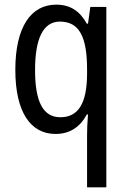

<svg xmlns="http://www.w3.org/2000/svg" viewBox="-20 -567 548 827"><path d="M355 16V240H438V-537H369L359 -465H354C324 -519 283 -547 222 -547C114 -547 46 -452 46 -266C46 -84 112 10 219 10C281 10 325 -20 354 -74H359C356 -39 355 -7 355 16ZM240 -62C166 -62 131 -128 131 -265C131 -399 165 -474 238 -474C321 -474 355 -409 355 -269V-246C354 -123 318 -62 240 -62Z"/></svg>

Font: Noto Sans Gujarati UI Condensed
Style: Regular
Weight: 400
Width: 3
Designer: Jelle Bosma - Monotype Design Team, Universal Thirst
Foundry: Monotype Imaging Inc.
Version: Version 2.106